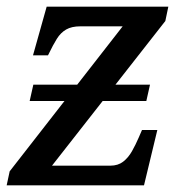

<svg xmlns="http://www.w3.org/2000/svg" viewBox="-21 -556 561 576"><path d="M68 -253 79 -302H210H325H429L418 -253H288H172ZM-1 0 8 -42 347 -477H220Q194 -477 177.5 -467.5Q161 -458 149.5 -439.5Q138 -421 125 -394L123 -390H78L119 -536H484L475 -493L135 -59H310Q333 -59 348.5 -71Q364 -83 375 -102.5Q386 -122 395 -143L405 -166H451L411 0Z"/></svg>

Font: ET Text
Style: Italic
Weight: 470
Italic angle: -12°
Designer: Monotype Design Team
Foundry: Monotype Imaging Inc.
Version: Version 2.009